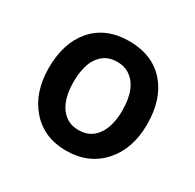

<svg xmlns="http://www.w3.org/2000/svg" viewBox="-111 -881 721 709"><g transform="rotate(30 250.0 -526.5)"><path d="M248.5 -293Q153.8 -293 97.2 -358.4Q41.5 -422.9 41.5 -526.4Q41.5 -633.3 95.7 -695.8Q151.4 -760.3 250.5 -760.3Q350.1 -760.3 406.2 -695.8Q460.4 -632.8 460.4 -526.4Q460.4 -421.9 402.3 -357.4Q344.2 -293 248.5 -293ZM200.7 -395Q220.7 -381.8 250.2 -381.8Q279.8 -381.8 299.8 -393.8Q319.8 -405.8 332 -425.8Q355.5 -464.4 355.5 -525.4Q355.5 -625.5 298.8 -659.7Q278.8 -671.9 249.8 -671.9Q220.7 -671.9 200.9 -659.7Q181.2 -647.5 168.9 -627.4Q146.5 -590.8 146.5 -526.4Q146.5 -430.7 200.7 -395Z"/></g></svg>

Font: Capriola
Style: Regular
Weight: 400
Designer: Viktoriya Grabowska
Foundry: Viktoriya Grabowska
Version: Version 1.007